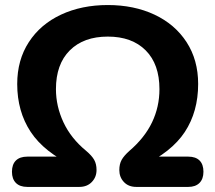

<svg xmlns="http://www.w3.org/2000/svg" viewBox="-20 -735 847 755"><path d="M27 -59.6Q27 -88.6 42.6 -103.9Q58.2 -119.1 87.5 -119.1H270.3V-82Q153.7 -136.2 100.7 -216.4Q47.7 -296.7 47.7 -404.8Q47.7 -499.2 93.4 -569.4Q139 -639.6 219.9 -677.4Q300.9 -715.2 403.9 -715.2Q506.9 -715.2 587.5 -677.4Q668 -639.6 713.6 -569.4Q759.2 -499.2 759.2 -404.8Q759.2 -295.9 706.7 -216Q654.1 -136.2 537.4 -82V-119.1H720.3Q749.3 -119.1 764.7 -103.9Q780 -88.6 780 -59.6Q780 -31.3 764.4 -15.6Q748.8 0 720.3 0H516Q485.3 0 467.3 -19.2Q449.2 -38.3 449.2 -66.2Q449.2 -89.8 458.3 -106.2Q467.3 -122.5 488.7 -141.6Q548.8 -193.1 577.9 -254Q607 -314.9 607 -384.4Q607 -482.6 553 -536.8Q499 -591.1 403.9 -591.1Q308.8 -591.1 254.4 -536.8Q200 -482.6 200 -384.4Q200 -317.3 229.5 -254.1Q259 -190.9 319 -141.6Q341.3 -122.7 350.4 -106.4Q359.6 -90 359.6 -66.6Q359.6 -38.5 341 -19.3Q322.5 0 291.8 0H87.5Q58.2 0 42.6 -15.6Q27 -31.3 27 -59.6Z"/></svg>

Font: SN Pro Thin
Style: Regular
Weight: 200
Designer: Tobias Whetton
Foundry: Supernotes
Version: Version 1.003;Glyphs 3.3 (3324)